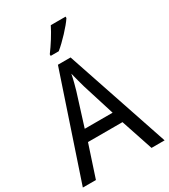

<svg xmlns="http://www.w3.org/2000/svg" viewBox="-225 -1051 1020 1157"><g transform="rotate(-30 285.0 -472.0)"><path d="M425 -934V-944H322C300 -899 262 -839 229 -795V-784H285C330 -820 400 -895 425 -934ZM478 0H569L328 -716H240L0 0H91L164 -222H404ZM311 -524 381 -301H187L257 -524C265 -551 276 -592 283 -629C289 -602 305 -547 311 -524Z"/></g></svg>

Font: Noto Sans Sinhala UI SemiCondensed
Style: Regular
Weight: 400
Width: 4
Designer: Jelle Bosma - Monotype Design Team
Foundry: Monotype Imaging Inc.
Version: Version 2.006